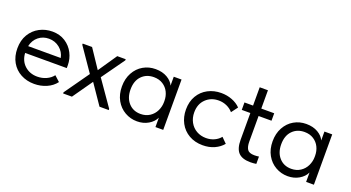

<svg xmlns="http://www.w3.org/2000/svg" viewBox="-45 -1084 2881 1577"><g transform="rotate(20 1395.0 -296.0)"><path d="M479 -206H115Q119 -138 163.5 -97.5Q208 -57 274 -57Q316 -57 352.5 -73.5Q389 -90 411 -119L458 -76Q427 -35 377 -13.5Q327 8 270 8Q205 8 153 -20Q101 -48 71.5 -99.5Q42 -151 42 -220Q42 -291 73 -342.5Q104 -394 155.5 -421Q207 -448 267 -448Q332 -448 380 -417Q428 -386 453.5 -336Q479 -286 479 -231ZM119 -267H404Q394 -318 354 -350.5Q314 -383 260 -383Q208 -383 169.5 -352Q131 -321 119 -267Z M909 -430 767 -231 921 -10V0H840L721 -174L599 0H522V-10L674 -225L533 -430V-440H615L724 -277L835 -440H909Z M1329 -440H1397V0H1329V-82Q1310 -42 1267 -17Q1224 8 1169 8Q1112 8 1063 -20Q1014 -48 985 -99.5Q956 -151 956 -220Q956 -288 984.5 -340Q1013 -392 1061.5 -420Q1110 -448 1169 -448Q1229 -448 1271.5 -423Q1314 -398 1329 -362ZM1325 -217V-227Q1325 -268 1308 -303Q1291 -338 1257.5 -359.5Q1224 -381 1178 -381Q1113 -381 1072 -338.5Q1031 -296 1031 -221Q1031 -148 1071 -103.5Q1111 -59 1176 -59Q1222 -59 1256 -81.5Q1290 -104 1307.5 -140.5Q1325 -177 1325 -217Z M1515 -222Q1515 -291 1545 -342Q1575 -393 1627 -420.5Q1679 -448 1743 -448Q1793 -448 1837.5 -431Q1882 -414 1912 -383L1870 -327Q1848 -353 1815 -368Q1782 -383 1744 -383Q1677 -383 1632 -339.5Q1587 -296 1587 -223Q1587 -175 1608 -137Q1629 -99 1666 -78Q1703 -57 1749 -57Q1788 -57 1820.5 -72Q1853 -87 1874 -113L1919 -68Q1890 -33 1845 -12.5Q1800 8 1743 8Q1675 8 1623 -22Q1571 -52 1543 -104.5Q1515 -157 1515 -222Z M2211 -63V1Q2186 5 2160 5Q2088 5 2055 -29.5Q2022 -64 2022 -142V-375H1947V-440H2022V-600H2094V-440H2207V-375H2094V-152Q2094 -107 2109.5 -83.5Q2125 -60 2171 -60Q2190 -60 2211 -63Z M2646 -440H2714V0H2646V-82Q2627 -42 2584 -17Q2541 8 2486 8Q2429 8 2380 -20Q2331 -48 2302 -99.5Q2273 -151 2273 -220Q2273 -288 2301.5 -340Q2330 -392 2378.5 -420Q2427 -448 2486 -448Q2546 -448 2588.5 -423Q2631 -398 2646 -362ZM2642 -217V-227Q2642 -268 2625 -303Q2608 -338 2574.5 -359.5Q2541 -381 2495 -381Q2430 -381 2389 -338.5Q2348 -296 2348 -221Q2348 -148 2388 -103.5Q2428 -59 2493 -59Q2539 -59 2573 -81.5Q2607 -104 2624.5 -140.5Q2642 -177 2642 -217Z"/></g></svg>

Font: Tilda Sans
Style: Regular
Weight: 400
Designer: ParaType Ltd
Foundry: ParaType Ltd
Version: Version 1.002W